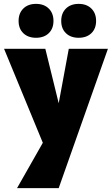

<svg xmlns="http://www.w3.org/2000/svg" viewBox="-20 -682 578 991"><path d="M537 -430 283 289H68L201 55L1 -430H214L283 -149L335 -430ZM76 -574Q76 -614 100.5 -638Q125 -662 166 -662Q207 -662 231.5 -638Q256 -614 256 -574Q256 -534 231.5 -510.5Q207 -487 166 -487Q125 -487 100.5 -510.5Q76 -534 76 -574ZM296 -574Q296 -614 320.5 -638Q345 -662 386 -662Q427 -662 451.5 -638Q476 -614 476 -574Q476 -534 451.5 -510.5Q427 -487 386 -487Q345 -487 320.5 -510.5Q296 -534 296 -574Z"/></svg>

Font: Ysabeau Black
Style: Regular
Weight: 900
Designer: Christian Thalmann (Catharsis Fonts)
Version: Version 0.003